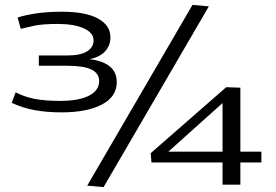

<svg xmlns="http://www.w3.org/2000/svg" viewBox="-20 -756 1129 786"><path d="M28 -335 44 -378Q79 -360 120.5 -351.5Q162 -343 226 -343Q303 -343 344.5 -364.5Q386 -386 386 -424Q386 -456 354 -471.5Q322 -487 248 -487H139V-529H256Q309 -529 336 -545.5Q363 -562 363 -591Q363 -622 323 -640Q283 -658 216 -658Q154 -658 119 -650.5Q84 -643 65 -638L52 -684Q77 -693 124 -700.5Q171 -708 233 -708Q331 -708 381.5 -680Q432 -652 432 -604Q432 -568 409 -544.5Q386 -521 346 -514Q458 -500 458 -420Q458 -360 397 -328Q336 -296 232 -296Q172 -296 122.5 -305Q73 -314 28 -335ZM404 10 337 4 768 -736 835 -730ZM600 -91 597 -129 906 -399 964 -397V-135H1050V-91H964V0H891V-91ZM669 -135H891V-334Z"/></svg>

Font: Georama Extended
Style: Regular
Weight: 400
Width: 7
Designer: Jean-Baptiste Levee
Foundry: Production Type
Version: Version 1.000